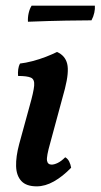

<svg xmlns="http://www.w3.org/2000/svg" viewBox="-20 -651 356 680"><path d="M110 9Q73 9 55.5 -10Q38 -29 37 -62.5Q36 -96 48 -141L85 -276Q99 -325 101 -347.5Q103 -370 89.5 -376Q76 -382 44 -382Q43 -394 44.5 -405.5Q46 -417 51 -426Q70 -428 95 -434.5Q120 -441 143 -450Q166 -459 182 -467Q211 -454 218 -425Q225 -396 210 -337L158 -145Q144 -96 146.5 -82Q149 -68 163 -68Q172 -68 184.5 -74Q197 -80 211 -94Q220 -89 225 -79Q230 -69 232 -57Q202 -26 171 -8.5Q140 9 110 9ZM79 -574Q78 -589 81.5 -604.5Q85 -620 92 -631H316Q317 -620 314 -606Q311 -592 304 -579Q273 -579 214 -578Q155 -577 79 -574Z"/></svg>

Font: Vollkorn Medium
Style: Italic
Weight: 500
Italic angle: -11°
Designer: Friedrich Althausen
Foundry: Friedrich Althausen
Version: Version 5.000